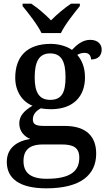

<svg xmlns="http://www.w3.org/2000/svg" viewBox="-20 -786 584 1046"><path d="M206 -606H312C333 -651 384 -715 415 -753V-766H367C332 -743 288 -706 258 -675C228 -706 186 -743 150 -766H103V-753C134 -715 185 -651 206 -606ZM232 240C418 240 504 168 504 51C504 -38 455 -100 332 -100H217C171 -100 159 -112 159 -136C159 -164 179 -184 203 -196C215 -193 241 -191 257 -191C383 -191 443 -264 443 -364C443 -419 426 -458 401 -487C413 -494 426 -498 442 -498C466 -498 476 -480 476 -462C518 -462 534 -487 534 -516C534 -544 514 -569 471 -569C429 -569 396 -540 372 -514C350 -531 305 -547 257 -547C126 -547 63 -477 63 -362C63 -291 99 -233 157 -210C110 -182 85 -154 85 -113C85 -69 115 -41 145 -29C73 -18 17 20 17 96C17 188 88 240 232 240ZM254 -242C193 -242 169 -283 169 -364C169 -449 192 -495 253 -495C315 -495 337 -451 337 -365C337 -282 316 -242 254 -242ZM234 188C139 188 108 149 108 91C108 16 161 1 213 1H316C378 1 412 17 412 73C412 142 370 188 234 188Z"/></svg>

Font: Noto Serif Thai Medium
Style: Regular
Weight: 500
Designer: Monotype Design Team
Foundry: Monotype Imaging Inc.
Version: Version 1.901;PS 001.901;hotconv 1.0.88;makeotf.lib2.5.64775